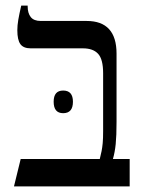

<svg xmlns="http://www.w3.org/2000/svg" viewBox="-20 -667 523 687"><path d="M30 0 54 -98H337Q341 -114 343.5 -126.5Q346 -139 347.5 -155Q349 -171 349 -198V-405Q349 -455 331 -474.5Q313 -494 277 -494H90Q64 -494 53 -509Q42 -524 42 -559Q42 -576 45.5 -596.5Q49 -617 56 -647H79V-644Q79 -620 90 -606Q101 -592 126 -592H290Q397 -592 397 -475V-231Q397 -181 394 -151.5Q391 -122 384 -98H444V0ZM172 -303Q172 -343 206 -343Q241 -343 241 -303Q241 -262 206 -262Q172 -262 172 -303Z"/></svg>

Font: Noto Serif Hebrew SemiCondensed
Style: Regular
Weight: 400
Width: 4
Designer: Monotype Design Team
Foundry: Monotype Imaging Inc.
Version: Version 2.004; ttfautohint (v1.8.4.7-5d5b)